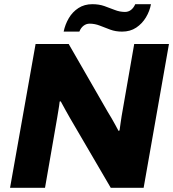

<svg xmlns="http://www.w3.org/2000/svg" viewBox="-20 -897 827 917"><path d="M28 0 150 -687H308L495 -362Q503 -349 512.5 -333Q522 -317 530.5 -301Q539 -285 546 -272L551 -274Q553 -292 556 -310Q559 -328 561 -343L621 -687H787L666 0H509L315 -332Q306 -347 293 -371Q280 -395 270 -413L265 -412Q263 -393 259 -370.5Q255 -348 253 -334L195 0ZM284 -746Q291 -780 308.5 -810Q326 -840 354.5 -858.5Q383 -877 421 -877Q453 -877 478.5 -868Q504 -859 528 -849.5Q552 -840 577 -840Q593 -840 605.5 -849.5Q618 -859 626 -877H701Q695 -844 677 -814Q659 -784 630.5 -765Q602 -746 563 -746Q532 -746 506.5 -755.5Q481 -765 457 -774.5Q433 -784 408 -784Q392 -784 379 -774Q366 -764 359 -746Z"/></svg>

Font: Archivo SemiBold ExtraBold
Style: Italic
Weight: 800
Italic angle: -10°
Version: Version 2.001